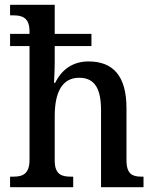

<svg xmlns="http://www.w3.org/2000/svg" viewBox="-20 -780 647 800"><path d="M22 0H285V-44H275C238 -44 208 -52 208 -111V-296C208 -394 238 -456 310 -456C377 -456 401 -407 401 -320V0H578V-44H570C533 -44 507 -53 507 -113V-329C507 -465 450 -524 349 -524C285 -524 238 -492 210 -435H205C205 -438 208 -485 208 -522V-588H361V-639H208V-760H22V-716H36C72 -716 103 -707 103 -649V-639H22V-588H103V-114C103 -53 72 -44 36 -44H22Z"/></svg>

Font: Noto Serif SemiCondensed Medium
Style: Regular
Weight: 500
Width: 4
Designer: Monotype Design Team
Foundry: Monotype Imaging Inc.
Version: Version 2.014